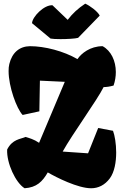

<svg xmlns="http://www.w3.org/2000/svg" viewBox="-20 -1006 666 1036"><path d="M112.8 9.8C177.7 5.4 208.5 -25.4 237.8 -75.7C284.7 -48.3 400.4 9.8 471.7 9.8C509.8 9.8 545.4 -6.8 572.8 -43.9C597.7 -77.6 606.9 -131.8 606.9 -183.1C606.9 -230.5 599.1 -275.9 589.8 -300.3L509.8 -315.4L455.1 -178.7L320.3 -188L318.4 -188.5C369.6 -281.2 503.4 -464.4 539.1 -536.1C554.2 -536.1 572.3 -538.6 592.8 -544.4C601.1 -568.4 605 -593.3 605 -617.2C605 -677.2 579.6 -731.9 533.7 -756.8C466.8 -756.8 418.5 -717.8 397.9 -687C323.2 -730.5 221.2 -756.8 141.6 -756.8C85.4 -755.9 45.4 -722.7 30.3 -660.6C27.3 -649.4 26.4 -636.2 26.4 -622.1C26.4 -538.6 69.8 -419.4 102.1 -385.7L192.4 -405.3L195.3 -570.8L329.6 -564.5L190.9 -235.4C163.1 -254.4 137.2 -261.2 118.2 -267.1C90.3 -254.9 46.9 -255.4 18.6 -199.2C15.1 -125.5 64.5 -19.5 112.8 9.8ZM252.9 -797.9C262.7 -795.9 283.7 -794.9 306.6 -794.9C343.3 -794.9 386.2 -797.4 401.4 -801.8L518.1 -921.9C506.8 -944.8 464.4 -975.6 439.9 -986.3C400.9 -960.4 371.6 -933.6 345.2 -898.9L263.2 -977.5C218.8 -981 154.8 -916.5 152.8 -880.9Z"/></svg>

Font: Kavoon
Style: Regular
Weight: 400
Designer: Viktoriya Grabowska
Foundry: Viktoriya Grabowska
Version: Version 1.002